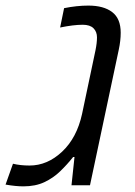

<svg xmlns="http://www.w3.org/2000/svg" viewBox="-54 -660 480 684"><path d="M29.3 3.9Q2 3.9 -34.2 -2.4L-7.8 -76.7Q18.6 -70.3 51.3 -70.3Q114.7 -70.3 167.2 -119.6Q219.7 -168.9 238.3 -253.9L286.1 -480.5Q291.5 -506.8 291.5 -526.9Q291.5 -546.9 279.1 -559.3Q266.6 -571.8 240.7 -571.8Q208 -571.8 160.2 -562L174.3 -630.9Q219.7 -640.1 260.7 -640.1Q315.4 -640.1 345.7 -616.9Q376 -593.8 376 -543.5Q376 -515.1 369.1 -482.9L266.6 0H200.7L211.4 -100.6H206.5Q185.1 -73.7 160.4 -49.8Q135.7 -25.9 104 -11Q72.3 3.9 29.3 3.9Z"/></svg>

Font: Open Sans
Style: Italic
Weight: 400
Italic angle: -12°
Designer: Monotype Design Team
Foundry: Monotype Imaging Inc.
Version: Version 3.000; ttfautohint (v1.8.4)